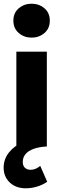

<svg xmlns="http://www.w3.org/2000/svg" viewBox="-20 -788 341 1033"><path d="M68 0V-510H232V0ZM150 -585.5Q110.5 -585.5 81.2 -610.2Q52 -635 52 -677Q52 -719 81.2 -743.5Q110.5 -768 150 -768Q190 -768 219 -743.5Q248 -719 248 -677Q248 -635 219 -610.2Q190 -585.5 150 -585.5ZM118.5 225Q65 225 32.2 193.5Q-0.5 162 -0.5 114Q0 68 28 32.5Q56 -3 105.8 -25Q155.5 -47 220 -52L232 0Q189.5 2.5 160.8 13Q132 23.5 117.2 41.2Q102.5 59 102.5 83Q102 102 113.2 113.8Q124.5 125.5 145 125.5Q159 125.5 172.2 119.8Q185.5 114 196.5 104.5L234 190Q209 207 179.2 216Q149.5 225 118.5 225Z"/></svg>

Font: Geologica Cursive
Style: Bold
Weight: 700
Designer: Sindre Bremnes, Frode Helland
Foundry: Monokrom Skriftforlag AS
Version: Version 1.010;gftools[0.9.28]